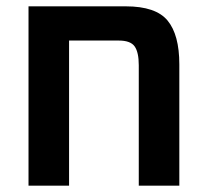

<svg xmlns="http://www.w3.org/2000/svg" viewBox="-20 -586 660 606"><path d="M377 -566Q472 -566 509 -521Q546 -476 546 -383V0H418V-380Q418 -421 405 -439.5Q392 -458 355 -458H198V0H70V-566Z"/></svg>

Font: FiraGO Medium
Style: Regular
Weight: 500
Designer: bBox Type
Foundry: bBox Type GmbH
Version: Version 1.001;PS 001.001;hotconv 1.0.88;makeotf.lib2.5.64775